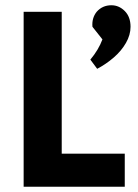

<svg xmlns="http://www.w3.org/2000/svg" viewBox="-20 -711 525 731"><path d="M70 0V-666H215V-126H455V0ZM350 -449 324 -484Q355 -521 370 -561L332 -609Q329 -642 348 -666Q370 -691 404 -691Q433 -691 455 -669Q477 -647 477 -609Q477 -578 459.5 -547.5Q442 -517 413 -492Q384 -467 350 -449Z"/></svg>

Font: Secular One
Style: Regular
Weight: 400
Designer: Michal Sahar
Foundry: Hagilda
Version: Version 1.002; ttfautohint (v1.8.4.7-5d5b);gftools[0.9.29]